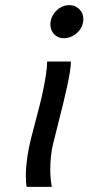

<svg xmlns="http://www.w3.org/2000/svg" viewBox="-20 -728 345 748"><path d="M256.3 -488.3Q256.3 -472.2 252.2 -446.8Q248 -421.4 241.5 -391.1Q234.9 -360.8 226.8 -327.4Q218.8 -293.9 210.4 -261.7L188.5 -174.3Q181.6 -148.4 178.7 -120.6Q175.8 -92.8 175.8 -66.4Q175.8 -47.9 177.5 -30.8Q179.2 -13.7 181.6 0H84Q80.6 -16.6 80.6 -42.5Q80.6 -73.7 85.9 -112.5Q91.3 -151.4 101.1 -189.5L120.1 -262.2Q127.4 -290 135.3 -320.8Q143.1 -351.6 149.2 -381.8Q155.3 -412.1 159.4 -439.7Q163.6 -467.3 163.6 -488.3ZM176.3 -633.3Q176.3 -647.5 182.1 -660.9Q188 -674.3 198 -684.8Q208 -695.3 221.4 -701.7Q234.9 -708 250.5 -708Q262.2 -708 272.2 -703.6Q282.2 -699.2 289.6 -691.9Q296.9 -684.6 300.8 -674.6Q304.7 -664.6 304.7 -653.3Q304.7 -638.7 298.6 -625.2Q292.5 -611.8 282 -601.6Q271.5 -591.3 257.6 -585.2Q243.7 -579.1 228 -579.1Q216.3 -579.1 206.8 -583.5Q197.3 -587.9 190.4 -595.2Q183.6 -602.5 179.9 -612.3Q176.3 -622.1 176.3 -633.3Z"/></svg>

Font: Andika New Basic
Style: Italic
Weight: 400
Italic angle: -14°
Designer: Victor Gaultney, Annie Olsen, Julie Remington, Don Collingsworth, Eric Hays
Foundry: SIL International
Version: Version 5.500